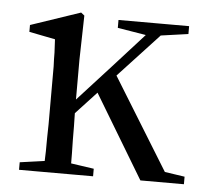

<svg xmlns="http://www.w3.org/2000/svg" viewBox="-41 -514 600 558"><g transform="rotate(5 259.0 -235.5)"><path d="M34 0H250V-22L154 -36H134L34 -22ZM105 0H184Q183 -23 183 -61Q182 -99 182 -140Q181 -180 181 -212V-334L184 -463L174 -471L29 -422V-402L105 -387Q106 -367 107 -348Q107 -329 108 -308Q108 -286 108 -258V-211Q108 -180 108 -140Q107 -99 107 -61Q106 -23 105 0ZM145 -139 442 -459H400L276 -322L151 -185H145ZM388 0H515V-22L421 -36L467 -14L287 -306L234 -256ZM381 -420 398 -423 490 -436V-459H284V-436Z"/></g></svg>

Font: Source Serif 4 48pt
Style: Regular
Weight: 400
Designer: Frank Grie√ühammer
Foundry: Adobe Systems Incorporated
Version: Version 4.004;hotconv 1.0.116;makeotfexe 2.5.65601